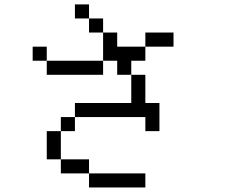

<svg xmlns="http://www.w3.org/2000/svg" viewBox="-20 -832 1040 852"><path d="M625 0V-62.5H375V0ZM750 -625V-687.5H625V-625H500V-687.5H437.5Q437.5 -687.5 437.5 -562.5H187.5V-500H437.5V-562.5H500V-500H562.5Q562.5 -500 562.5 -375H312.5V-312.5H250V-250H187.5Q187.5 -250 187.5 -125H250V-62.5H375V-125H250Q250 -125 250 -250H312.5V-312.5H625V-250H687.5Q687.5 -250 687.5 -375H625Q625 -375 625 -500H562.5V-562.5H625V-625ZM187.5 -562.5V-625H125V-562.5ZM437.5 -687.5V-750H375V-687.5ZM375 -750V-812.5H312.5V-750Z"/></svg>

Font: Unifont
Style: Regular
Weight: 500
Version: Version 13.0.05